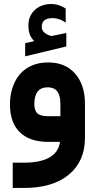

<svg xmlns="http://www.w3.org/2000/svg" viewBox="-20 -702 470 950"><path d="M149.4 -498.5Q134.3 -513.2 127.4 -531.7Q120.6 -550.3 120.6 -575.7Q120.6 -624 152.6 -653.1Q184.6 -682.1 233.4 -682.1Q245.6 -682.1 257.6 -679.7Q269.5 -677.2 280.5 -672.6Q291.5 -668 302.2 -661.6L304.7 -660.2V-657.2L305.2 -599.1V-590.3L297.9 -594.7Q288.1 -601.1 278.6 -604.7Q269 -608.4 259.5 -610.4Q250 -612.3 240.2 -612.3Q186.5 -612.3 186.5 -569.3Q186.5 -559.6 190.4 -552Q194.3 -544.4 203.1 -537.8Q211.9 -531.2 226.6 -525.9Q231.4 -523.9 234.4 -523.9Q235.4 -523.9 237.3 -524.4Q249.5 -526.9 272 -531.2Q294.4 -535.6 302.2 -537.6L308.1 -538.6V-532.7V-476.1V-472.2L304.2 -471.2L110.4 -424.8L104.5 -423.3V-429.2V-484.4V-488.3L108.4 -489.3ZM400.4 -189.5V-19.5Q400.4 95.7 320.8 161.9Q241.2 228 98.6 228H62.5H43V208.5V122.6V103H62.5H95.7Q262.7 103 276.9 0H218.8Q127 0 78.1 -47.6Q29.3 -95.2 29.3 -185.1Q29.3 -229 41.3 -266.4Q53.2 -303.7 76.4 -332.3Q99.6 -360.8 136 -377Q172.4 -393.1 218.3 -393.1Q303.7 -393.1 352.1 -337.2Q400.4 -281.2 400.4 -189.5ZM149.9 -187Q149.9 -154.8 165.3 -140.9Q180.7 -127 218.3 -127H278.8V-189.9Q278.8 -270 216.3 -270Q149.9 -270 149.9 -187Z"/></svg>

Font: Shabnam FD-WOL
Style: Bold-FD-WOL
Weight: 700
Foundry: DejaVu fonts team - Redesigned by Saber Rastikerdar - Based on Vazir font
Version: Version 5.0.0